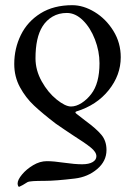

<svg xmlns="http://www.w3.org/2000/svg" viewBox="-20 -434 521 741"><path d="M48 274Q48 260 65 239.5Q82 219 108 203.5Q134 188 161 188Q187 188 227 194Q269 200 297 200Q323 200 337.5 191.5Q352 183 352 169Q352 153 330.5 135.5Q309 118 263 89Q251 81 230 67Q209 53 195 43Q144 4 111.5 -26.5Q79 -57 57 -97.5Q35 -138 35 -187Q35 -247 60.5 -299Q86 -351 136.5 -382.5Q187 -414 259 -414Q302 -414 345.5 -387.5Q389 -361 417.5 -315Q446 -269 446 -213Q446 -144 399.5 -86Q353 -28 275 -4Q267 -1 275 5Q287 15 311 33Q352 63 371.5 86.5Q391 110 391 145Q391 188 355 218.5Q319 249 269 255Q194 264 152 264Q125 264 108.5 265Q92 266 86 269Q80 272 68 280L54 287Q51 287 49.5 282.5Q48 278 48 274ZM332 -71Q364 -112 364 -190Q364 -236 346.5 -281.5Q329 -327 300 -355.5Q271 -384 238 -384Q207 -384 183 -370Q159 -356 144 -332Q117 -289 117 -209Q117 -163 141 -120Q165 -77 198.5 -50Q232 -23 254 -23Q274 -23 295 -36.5Q316 -50 332 -71Z"/></svg>

Font: EB Garamond
Style: Regular
Weight: 400
Designer: Georg Duffner and Octavio Pardo
Foundry: Georg Duffner
Version: Version 1.000; ttfautohint (v1.6)